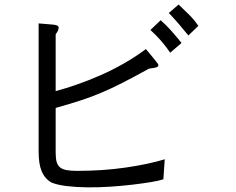

<svg xmlns="http://www.w3.org/2000/svg" viewBox="-20 -788 1040 845"><path d="M225 -313V-116Q225 -92 229 -76.5Q233 -61 243.5 -52Q254 -43 272.5 -39.5Q291 -36 320 -36Q432 -36 532.5 -50.5Q633 -65 705 -87L699 1Q682 7 646.5 13Q611 19 565 24.5Q519 30 467 33.5Q415 37 365.5 36.5Q316 36 274 31Q232 26 206 15Q177 -2 163.5 -34Q150 -66 150 -120V-685Q192 -682 215.5 -679.5Q239 -677 238 -666Q238 -661 235.5 -654.5Q233 -648 225 -637V-387Q270 -399 320 -416.5Q370 -434 421.5 -456.5Q473 -479 524 -508Q575 -537 622 -572Q640 -551 650.5 -538Q661 -525 667 -517.5Q673 -510 675 -507Q677 -504 677 -502Q677 -495 669 -492Q661 -489 636 -486Q567 -448 518 -423Q469 -398 425 -379.5Q381 -361 335 -346Q289 -331 225 -313ZM642 -656 687 -699Q710 -679 732 -654.5Q754 -630 779 -599L729 -556Q693 -610 642 -656ZM723 -731 766 -768Q792 -743 812.5 -723Q833 -703 853 -674L809 -632Q788 -658 766.5 -683Q745 -708 723 -731Z"/></svg>

Font: D2Coding ligature
Style: Regular
Weight: 400
Monospace: yes
Designer: Yong-Rak Park; Jeong-Hwan Yoon; Sang-Min Lee;
Foundry: NHN Corporation
Version: Version 1.3.2; Build 20180524